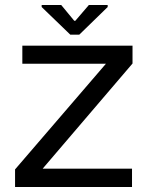

<svg xmlns="http://www.w3.org/2000/svg" viewBox="-20 -745 594 765"><path d="M40 0V-70L402 -491H69V-563H508V-492L150 -73H506V0ZM260 -607 146 -717V-725H224L276 -662H280L334 -725H409V-717L296 -607Z"/></svg>

Font: Darker Grotesque SemiBold
Style: Regular
Weight: 600
Designer: Gabriel Lam
Foundry: TypeRant
Version: Version 1.000;gftools[0.9.28]